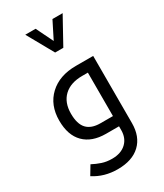

<svg xmlns="http://www.w3.org/2000/svg" viewBox="-257 -924 1074 1260"><g transform="rotate(-30 280.5 -294.0)"><path d="M391.1 -78.1V-407.2H348.1Q259.3 -407.2 209.7 -360.4Q160.2 -313.5 160.2 -229Q160.2 -150.9 194.1 -114.5Q228 -78.1 296.9 -78.1ZM245.1 240.2Q143.1 240.2 64.9 189L105 122.1Q137.2 139.2 171.4 150.6Q205.6 162.1 247.1 162.1Q314.9 162.1 353.5 125.7Q392.1 89.4 392.1 28.8V0H293.9Q187.5 0 129.2 -58.6Q70.8 -117.2 70.8 -228Q70.8 -345.7 145.5 -415.3Q220.2 -484.9 345.2 -484.9H476.1V23.9Q476.1 126 415.8 183.1Q355.5 240.2 245.1 240.2ZM442.9 -828.1 333 -628.9H271L159.7 -828.1H237.8L300.8 -699.2L365.7 -828.1Z"/></g></svg>

Font: DroidArabicKufi
Style: Regular
Weight: 400
Designer: Pascal Zoghbi
Foundry: Ascender Corporation
Version: Version 1.00; ttfautohint (v1.4.1)